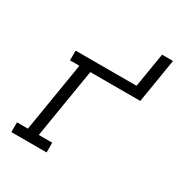

<svg xmlns="http://www.w3.org/2000/svg" viewBox="-171 -863 942 991"><g transform="rotate(30 300.0 -367.5)"><path d="M36 0V-58H101L169 -472H113V-530H476L510 -735H575L532 -472H234L166 -58H246V0Z"/></g></svg>

Font: Iosevka Curly Slab LtExObl
Style: Regular
Weight: 300
Width: 7
Italic angle: -9°
Monospace: yes
Designer: Belleve Invis
Foundry: Belleve Invis
Version: Version 11.1.0; ttfautohint (v1.8.3)